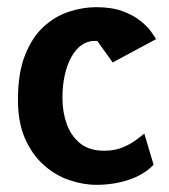

<svg xmlns="http://www.w3.org/2000/svg" viewBox="-20 -511 471 535"><path d="M249 4Q211 4 172 -9.5Q133 -23 101 -52Q69 -81 49.5 -125.5Q30 -170 30 -233Q30 -308 50 -358Q70 -408 102 -437Q134 -466 172.5 -478.5Q211 -491 248 -491Q292 -491 322.5 -479.5Q353 -468 372.5 -452Q392 -436 402 -421.5Q412 -407 415 -402L294 -337L251 -397H243Q224 -397 207.5 -385.5Q191 -374 179 -352.5Q167 -331 160.5 -302Q154 -273 154 -238Q154 -199 166 -165.5Q178 -132 203.5 -111.5Q229 -91 270 -91Q299 -91 321 -100Q343 -109 358.5 -120.5Q374 -132 382 -139L408 -52Q381 -24 339 -10Q297 4 249 4Z"/></svg>

Font: Kreon
Style: Bold
Weight: 700
Designer: Julia Petretta
Foundry: Julia Petretta and Eli Heuer
Version: Version 2.002